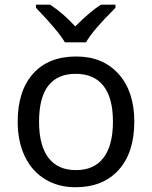

<svg xmlns="http://www.w3.org/2000/svg" viewBox="-20 -786 645 816"><path d="M146 -269Q146 -168 185.8 -115.5Q225.6 -63 303.2 -63Q379.9 -63 419.9 -115.5Q460 -168 460 -269Q460 -370.1 419.7 -421.1Q379.4 -472.2 301.8 -472.2Q146 -472.2 146 -269ZM550.8 -269Q550.8 -137.7 484.4 -64Q418 9.8 300.8 9.8Q228 9.8 171.9 -24.2Q115.7 -58.1 85.4 -121.6Q55.2 -185.1 55.2 -269Q55.2 -399.9 120.6 -472.9Q186 -545.9 304.2 -545.9Q417.5 -545.9 484.1 -471.4Q550.8 -397 550.8 -269ZM132.8 -766.1H192.9Q248.5 -730 299.8 -673.8Q361.3 -735.4 408.7 -766.1H470.7V-752.9Q370.6 -652.8 345.7 -606H255.9Q226.6 -655.8 132.8 -752.9Z"/></svg>

Font: NotoSans
Style: Regular
Weight: 400
Designer: Monotype Design team
Foundry: Monotype Imaging Inc.
Version: Version 1.04; ttfautohint (v1.4.1)